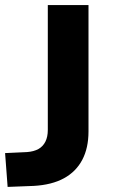

<svg xmlns="http://www.w3.org/2000/svg" viewBox="-20 -725 451 755"><path d="M10 10 0 -123 86 -127Q113 -129 131 -139Q149 -149 158.5 -168Q168 -187 168 -214V-705H328V-208Q328 -143 303.5 -96.5Q279 -50 231.5 -24Q184 2 113 6Z"/></svg>

Font: Nunito Sans 9pt ExtraBold
Style: Regular
Weight: 800
Version: Version 3.101;gftools[0.9.27]